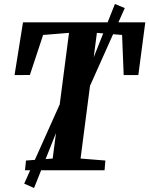

<svg xmlns="http://www.w3.org/2000/svg" viewBox="-20 -855 750 964"><path d="M105.5 0 110.5 -49 244.5 -59 326.5 -690 196.5 -679.5 130 -478.5 53 -478 95.5 -743H709.5L674.5 -478H601L593 -679.5L466.5 -690L384.5 -59L509 -49L505 0ZM101.5 67 305 -387 389.5 -414 557 -835 606.5 -814.5 420.5 -398.5 335.5 -373.5 151 89Z"/></svg>

Font: Merriweather 24pt
Style: Bold Italic
Weight: 700
Italic angle: -7.8°
Designer: Eben Sorkin
Foundry: Eben Sorkin
Version: Version 2.101